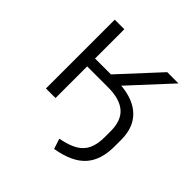

<svg xmlns="http://www.w3.org/2000/svg" viewBox="-178 -634 965 965"><g transform="rotate(45 305.0 -151.5)"><path d="M344 186 326 131Q384 120 418 100Q452 80 467 46.5Q482 13 482 -37V-78Q482 -154 440.5 -189.5Q399 -225 317 -225H168V0H100V-489H168V-281H281L473 -489H553L336 -254L321 -279Q394 -279 445 -257Q496 -235 523 -192Q550 -149 550 -83V-39Q550 9 538.5 46.5Q527 84 503 111.5Q479 139 440 157.5Q401 176 344 186Z"/></g></svg>

Font: Nunito Sans 10pt SemiExpanded Light
Style: Regular
Weight: 300
Width: 6
Designer: Vernon Adams
Foundry: Vernon Adams
Version: Version 3.101;gftools[0.9.27]